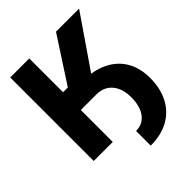

<svg xmlns="http://www.w3.org/2000/svg" viewBox="-249 -865 1183 1183"><g transform="rotate(-45 342.0 -273.5)"><path d="M252.9 -278.3V-396H349.6Q444.8 -396 513.7 -362.5Q582.5 -329.1 619.6 -266.8Q656.7 -204.6 657.2 -118.2Q657.2 -24.9 622.1 42.2Q586.9 109.4 521.5 145.5Q456.1 181.6 364.7 181.6V53.7Q422.4 53.7 456.1 10.3Q489.7 -33.2 490.7 -108.9Q491.7 -188 454.1 -233.2Q416.5 -278.3 349.6 -278.3ZM49.3 0V-727.5H215.3V-433.1H256.8L448.2 -727.5H649.4L340.8 -278.3H215.3V0Z"/></g></svg>

Font: Inter 28pt ExtraBold
Style: Regular
Weight: 800
Designer: Rasmus Andersson
Foundry: rsms
Version: Version 4.001;git-66647c0bb